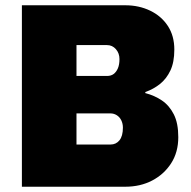

<svg xmlns="http://www.w3.org/2000/svg" viewBox="-20 -708 726 728"><path d="M63 0V-688H455Q507 -688 549.5 -667.5Q592 -647 616.5 -609.5Q641 -572 641 -520Q641 -472 626 -440.5Q611 -409 586.5 -389.5Q562 -370 531 -359V-355Q566 -346 594 -327Q622 -308 639 -274.5Q656 -241 656 -188Q656 -131 629 -89Q602 -47 557 -23.5Q512 0 455 0ZM270 -160H399Q420 -160 433 -176Q446 -192 446 -224Q446 -239 440 -251.5Q434 -264 423 -271Q412 -278 399 -278H270ZM270 -420H386Q401 -420 411 -427.5Q421 -435 427 -449Q433 -463 433 -484Q433 -506 419.5 -521.5Q406 -537 386 -537H270Z"/></svg>

Font: Archivo SemiCondensed Black
Style: Regular
Weight: 900
Width: 4
Designer: Hector Gatti
Foundry: Omnibus-Type
Version: Version 2.001